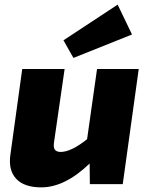

<svg xmlns="http://www.w3.org/2000/svg" viewBox="-20 -795 641 829"><path d="M297 -545 254 -621 488 -775 550 -646ZM579 -497 510 0H368L367 -89Q260 14 158 14Q84 14 49.5 -23.5Q15 -61 25 -128L76 -497H259L213 -179Q210 -157 217.5 -148Q225 -139 242 -139Q287 -139 356 -194L399 -497Z"/></svg>

Font: Exo 2.0 Extra Bold
Style: Italic
Weight: 800
Italic angle: -8°
Designer: Natanael Gama
Version: Version 1.001;PS 001.001;hotconv 1.0.70;makeotf.lib2.5.58329